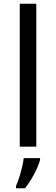

<svg xmlns="http://www.w3.org/2000/svg" viewBox="-20 -780 298 1021"><path d="M173 0H85V-760H173ZM193 70Q189 88 176.5 115.5Q164 143 147.5 171Q131 199 113 221H65V209Q73 192 81.5 165.5Q90 139 97 110.5Q104 82 106 61H193Z"/></svg>

Font: Noto Sans Old Sogdian
Style: Regular
Weight: 400
Designer: Monotype Design Team
Foundry: Monotype Imaging Inc.
Version: Version 2.002; ttfautohint (v1.8.4.7-5d5b)